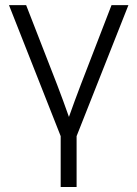

<svg xmlns="http://www.w3.org/2000/svg" viewBox="-20 -536 543 760"><path d="M220.2 204.1V2.9L15.6 -515.6H83.5L206.1 -200.7Q218.3 -168.9 230 -137Q241.7 -105 252.9 -73.2Q264.2 -105 275.9 -137Q287.6 -168.9 299.8 -200.7L421.4 -515.6H488.3L283.2 2.9V204.1Z"/></svg>

Font: Inter Display Light
Style: Regular
Weight: 300
Designer: Rasmus Andersson
Foundry: rsms
Version: Version 4.000;git-a52131595